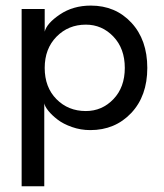

<svg xmlns="http://www.w3.org/2000/svg" viewBox="-20 -442 572 670"><path d="M134.5 208H55.5V-410.5H136V-331.5Q143 -360.5 189 -391.5Q235 -422.5 297 -422.5Q383 -422.5 438.5 -362.8Q494 -303 494 -205Q494 -107 437.8 -47.5Q381.5 12 295 12Q261.5 12 231 1.2Q200.5 -9.5 180.8 -24.8Q161 -40 148.8 -55.2Q136.5 -70.5 134.5 -81.5ZM279.5 -356Q218.5 -356 177.2 -314Q136 -272 136 -205Q136 -137.5 177 -96Q218 -54.5 279.5 -54.5Q336 -54.5 375.8 -96Q415.5 -137.5 415.5 -205Q415.5 -272.5 375.8 -314.2Q336 -356 279.5 -356Z"/></svg>

Font: League Spartan
Style: Regular
Weight: 350
Foundry: The League of Moveable Type
Version: Version 2.002